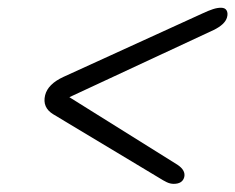

<svg xmlns="http://www.w3.org/2000/svg" viewBox="-20 -584 592 483"><path d="M443.5 -138.5Q439 -121.5 417 -121.5Q408 -121.5 399.2 -125.8Q390.5 -130 379.5 -137L114 -296.5Q86 -313.5 93.5 -344.5Q100.5 -372.5 139.5 -390.5L490 -550.5Q505 -557.5 515.8 -561Q526.5 -564.5 536 -564.5Q546.5 -564.5 550.2 -557.5Q554 -550.5 551 -540Q546 -522.5 517.5 -508.5L154.5 -339.5L426.5 -169.5Q447.5 -155.5 443.5 -138.5Z"/></svg>

Font: Fraunces 9pt SuperSoft Light
Style: Italic
Weight: 300
Italic angle: -16°
Version: Version 1.000;[b76b70a41]